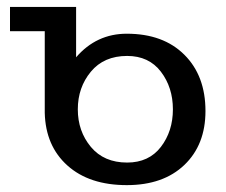

<svg xmlns="http://www.w3.org/2000/svg" viewBox="-20 -520 652 553"><path d="M346.2 -358.9Q279.3 -358.9 241.7 -313.5Q204.1 -268.1 204.1 -205.1Q204.1 -142.1 241.7 -96.9Q279.3 -51.8 346.2 -51.8Q408.7 -51.8 443.4 -96.9Q478 -142.1 478 -205.1Q478 -268.1 443.4 -313.5Q408.7 -358.9 346.2 -358.9ZM571.8 -200.2Q571.8 -103 511 -44.9Q450.2 13.2 345.2 13.2Q237.3 13.2 174.3 -43.2Q111.3 -99.6 108.9 -194.8V-430.2H8.8V-500H199.2V-355Q257.8 -422.9 345.2 -422.9Q450.2 -422.9 511 -362.3Q571.8 -301.8 571.8 -200.2Z"/></svg>

Font: Perun
Style: Regular
Weight: 400
Version: Version 1.0000